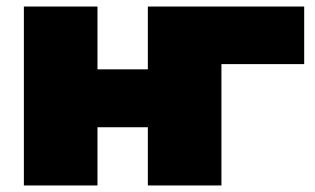

<svg xmlns="http://www.w3.org/2000/svg" viewBox="-20 -567 962 587"><path d="M53 -547H278V-355H432V-547H657V0H432V-178H278V0H53ZM910 -371H657V0H432V-547H910Z"/></svg>

Font: Montserrat Alternates Black
Style: Regular
Weight: 900
Designer: Julieta Ulanovsky
Foundry: Julieta Ulanovsky
Version: Version 7.200